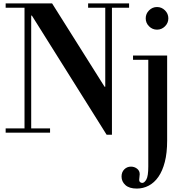

<svg xmlns="http://www.w3.org/2000/svg" viewBox="-20 -774 1101 1120"><path d="M494 -754H733V-729H633V12H602L166 -683H162V-25H272V0H13V-25H123V-729H13V-754H284L590 -268H594V-729H494ZM778 326Q734 326 711.5 305.5Q689 285 689 256Q689 230 705 214Q721 198 744 198Q764 198 779.5 210Q795 222 795 242Q795 249 793.5 258.5Q792 268 792 274Q792 285 798 289Q804 293 810 293Q822 293 833.5 273.5Q845 254 845 197V-425H756V-450H955V47Q955 118 941.5 170.5Q928 223 904 257.5Q880 292 847.5 309Q815 326 778 326ZM830 -667Q830 -694 849.5 -713.5Q869 -733 896 -733Q923 -733 942.5 -713.5Q962 -694 962 -667Q962 -640 942.5 -620.5Q923 -601 896 -601Q869 -601 849.5 -620.5Q830 -640 830 -667Z"/></svg>

Font: Libre Bodoni
Style: Regular
Weight: 400
Designer: Pablo Impallari, Rodrigo Fuenzalida
Foundry: Pablo Impallari, Rodrigo Fuenzalida
Version: Version 1.001; ttfautohint (v1.5.65-e2d9)